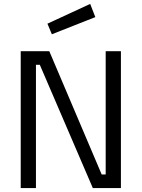

<svg xmlns="http://www.w3.org/2000/svg" viewBox="-20 -951 716 971"><path d="M84.8 0V-692H229.3L494.3 -68.6H514.5V-692H591.5V0H449.4L181.3 -623.4H161.8V0ZM242.2 -777.7 219.9 -831.2 436.1 -931.2 462.1 -864.5Z"/></svg>

Font: Titillium Web
Style: Bold
Weight: 700
Designer: Mohamed Gaber, Accademia di Belle Arti di Urbino
Foundry: Kief Type Foundry, Accademia di Belle Arti di Urbino
Version: Version 3.000